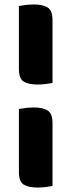

<svg xmlns="http://www.w3.org/2000/svg" viewBox="-20 -703 333 863"><path d="M216 -330Q206 -328 187 -325.5Q168 -323 149 -323Q109 -323 87 -336Q65 -349 65 -393V-676Q75 -678 94 -680.5Q113 -683 132 -683Q172 -683 194 -669.5Q216 -656 216 -612ZM216 133Q206 135 187 137.5Q168 140 149 140Q109 140 87 127Q65 114 65 70V-213Q75 -215 94 -217.5Q113 -220 132 -220Q172 -220 194 -206.5Q216 -193 216 -149Z"/></svg>

Font: Baloo Bhaina
Style: Regular
Weight: 400
Designer: Manish Minz, Shuchita Grover and Ek Type
Foundry: Ek Type
Version: Version 1.443;PS 1.000;hotconv 16.6.51;makeotf.lib2.5.65220;